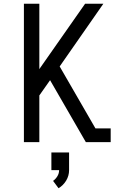

<svg xmlns="http://www.w3.org/2000/svg" viewBox="-20 -755 640 1020"><path d="M107 0V-735H189V-388L432 -735H529L297 -402L487 -73H568V0H436L246 -329L189 -248V0ZM291 245 262 206Q276 196 285 181Q294 166 294 149H253V55H347V149Q347 164 343 178Q339 192 331.5 204.5Q324 217 313.5 227.5Q303 238 291 245Z"/></svg>

Font: Nova
Style: Regular
Weight: 400
Monospace: yes
Designer: Belleve Invis
Foundry: Belleve Invis
Version: Version 24.1.4; ttfautohint (v1.8.4)